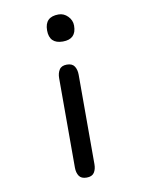

<svg xmlns="http://www.w3.org/2000/svg" viewBox="-86 -825 672 889"><g transform="rotate(-10 250.0 -380.5)"><path d="M250 -636.7Q186.5 -636.7 186.5 -700.2Q186.5 -763.7 251 -763.7Q276.4 -763.7 294.9 -744.6Q313.5 -725.6 313.5 -700.2Q313.5 -636.7 250 -636.7ZM249 2.9Q223.6 2.9 213.4 -12.7Q203.1 -28.3 203.1 -51.8V-472.7Q203.1 -496.1 213.4 -512.2Q223.6 -528.3 249 -528.3Q274.4 -528.3 284.7 -512.2Q294.9 -496.1 294.9 -472.7V-51.8Q294.9 -28.3 284.7 -12.7Q274.4 2.9 249 2.9Z"/></g></svg>

Font: Kosugi Maru
Style: Regular
Weight: 400
Designer: MOTOYA
Version: Version 4.002